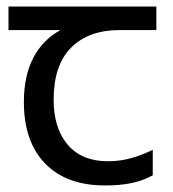

<svg xmlns="http://www.w3.org/2000/svg" viewBox="-20 -557 530 587"><path d="M301 10Q183 10 118 -57Q53 -124 53 -245Q53 -325 82 -380.5Q111 -436 165 -465H6V-537H458V-465H345Q251 -465 197.5 -411.5Q144 -358 144 -252Q144 -165 187 -114.5Q230 -64 310 -64Q347 -64 381 -73.5Q415 -83 447 -99V-21Q418 -5 383 2.5Q348 10 301 10Z"/></svg>

Font: lguzrati15
Style: Book
Weight: 400
Designer: Jelle Bosma - Monotype Design Team, Universal Thirst
Foundry: Monotype Imaging Inc.
Version: Version 2.106